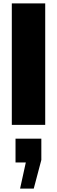

<svg xmlns="http://www.w3.org/2000/svg" viewBox="-20 -740 338 1138"><path d="M248 -720V0H50V-720ZM133 223H72V82H225V208L180 378H99Z"/></svg>

Font: Chivo Black
Style: Regular
Weight: 900
Designer: Hector Gatti
Foundry: Omnibus-Type
Version: Version 1.007